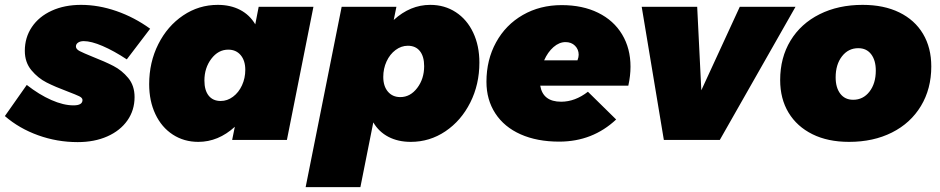

<svg xmlns="http://www.w3.org/2000/svg" viewBox="-43 -575 3863 789"><path d="M-23 -98 67 -226Q118 -186 168 -164Q218 -142 259 -142Q296 -142 296 -164Q296 -173 282.5 -179.5Q269 -186 235 -199Q184 -218 148.5 -236Q113 -254 86 -286.5Q59 -319 59 -366Q59 -421 88 -464Q117 -507 169.5 -531Q222 -555 290 -555Q362 -555 435.5 -529.5Q509 -504 574 -457L478 -331Q425 -366 378.5 -386Q332 -406 301 -406Q287 -406 278 -400Q269 -394 269 -384Q269 -373 284.5 -365Q300 -357 337 -342Q388 -322 423 -304Q458 -286 484 -254.5Q510 -223 510 -176Q510 -122 480.5 -80Q451 -38 398 -14.5Q345 9 276 9Q192 9 114 -19Q36 -47 -23 -98Z M570 -229Q570 -319 607.5 -393.5Q645 -468 709.5 -511.5Q774 -555 852 -555Q904 -555 943.5 -534.5Q983 -514 1006 -475L1020 -547H1245L1136 0H911L922 -54Q854 8 772 8Q713 8 667 -22Q621 -52 595.5 -106Q570 -160 570 -229ZM965 -288Q965 -326 946 -348.5Q927 -371 895 -371Q854 -371 825.5 -333.5Q797 -296 797 -244Q797 -204 814.5 -182Q832 -160 864 -160Q891 -160 914.5 -177.5Q938 -195 951.5 -224.5Q965 -254 965 -288Z M1927 -318Q1927 -228 1889.5 -153.5Q1852 -79 1787.5 -35.5Q1723 8 1645 8Q1593 8 1553.5 -12.5Q1514 -33 1491 -72L1438 194H1213L1361 -547H1586L1575 -493Q1643 -555 1725 -555Q1784 -555 1830 -525Q1876 -495 1901.5 -441Q1927 -387 1927 -318ZM1532 -259Q1532 -221 1551 -198.5Q1570 -176 1602 -176Q1643 -176 1671.5 -213.5Q1700 -251 1700 -303Q1700 -343 1682.5 -365Q1665 -387 1633 -387Q1606 -387 1582.5 -369.5Q1559 -352 1545.5 -322.5Q1532 -293 1532 -259Z M2548 -301Q2548 -264 2539 -223H2177Q2188 -157 2263 -157Q2320 -157 2373 -198L2489 -84Q2392 7 2255 7Q2164 7 2096.5 -23Q2029 -53 1992.5 -109Q1956 -165 1956 -239Q1956 -329 1995.5 -401Q2035 -473 2105.5 -513.5Q2176 -554 2265 -554Q2351 -554 2415 -522.5Q2479 -491 2513.5 -433.5Q2548 -376 2548 -301ZM2335 -350Q2335 -372 2320 -387Q2305 -402 2281 -402Q2255 -402 2231.5 -381.5Q2208 -361 2193 -327H2330Q2335 -340 2335 -350Z M3226 -547 2915 0H2685L2594 -547H2822L2839 -204L2997 -547Z M3784 -302Q3784 -210 3741.5 -139.5Q3699 -69 3622.5 -30.5Q3546 8 3446 8Q3359 8 3295.5 -23.5Q3232 -55 3197.5 -112Q3163 -169 3163 -246Q3163 -338 3205.5 -408Q3248 -478 3325 -516.5Q3402 -555 3502 -555Q3589 -555 3652.5 -524Q3716 -493 3750 -436Q3784 -379 3784 -302ZM3391 -257Q3391 -215 3410 -190Q3429 -165 3463 -165Q3504 -165 3530 -198.5Q3556 -232 3556 -285Q3556 -327 3537 -352Q3518 -377 3484 -377Q3443 -377 3417 -343.5Q3391 -310 3391 -257Z"/></svg>

Font: TypoPRO Montserrat
Style: Italic
Weight: 900
Italic angle: -11.3°
Designer: Julieta Ulanovsky
Foundry: Julieta Ulanovsky
Version: Version 6.001